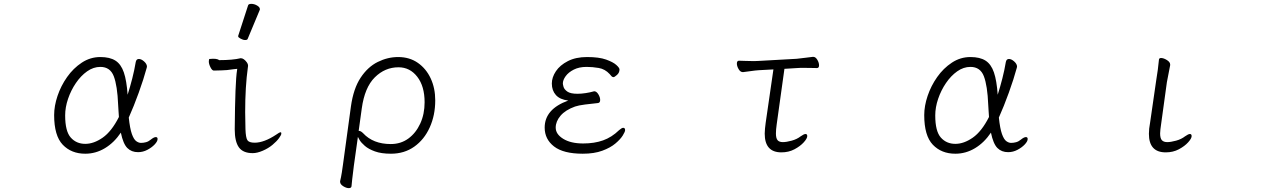

<svg xmlns="http://www.w3.org/2000/svg" viewBox="-20 -779 6540 993"><path d="M605 -93Q570 -41 522.5 -12.5Q475 16 421 16Q349 16 304.5 -30.5Q260 -77 260 -184Q260 -231 277.5 -283Q295 -335 327 -380.5Q359 -426 403 -455Q447 -484 499 -484Q548 -484 577 -465.5Q606 -447 620.5 -404.5Q635 -362 640 -289Q653 -330 664 -373Q675 -416 682 -458Q685 -474 698 -474Q711 -474 725.5 -461Q740 -448 740 -434Q740 -433 739.5 -432Q739 -431 739 -429Q723 -370 697.5 -299.5Q672 -229 646 -171Q652 -114 662 -86Q672 -58 684.5 -49Q697 -40 709 -40Q722 -40 735 -43.5Q748 -47 760 -57Q776 -70 786 -70Q795 -70 795 -60Q795 -48 780 -32Q765 -16 742 -4Q719 8 694 8Q660 8 638.5 -13.5Q617 -35 605 -93ZM595 -174Q594 -188 593 -204Q592 -220 591 -237Q587 -336 568.5 -384.5Q550 -433 499 -433Q463 -433 430.5 -410Q398 -387 372.5 -349.5Q347 -312 332 -268Q317 -224 317 -182Q317 -100 346 -67.5Q375 -35 421 -35Q465 -35 511 -67Q557 -99 595 -174Z M1212 -594Q1263 -750 1263 -751Q1265 -759 1280 -759Q1295 -759 1309.5 -750.5Q1324 -742 1324 -732Q1324 -730 1324 -729L1261 -578Q1259 -572 1248 -572Q1237 -572 1224.5 -579Q1212 -586 1212 -590Q1212 -592 1212 -594ZM1287 13Q1237 13 1215.5 -17Q1194 -47 1194 -110Q1196 -356 1206 -416L1207 -423Q1189 -421 1188 -421Q1150 -415 1124.5 -415Q1099 -415 1086 -414Q1077 -414 1068.5 -431Q1060 -448 1060 -461Q1060 -474 1064 -474Q1102 -478 1113 -468Q1184 -468 1225 -478Q1241 -478 1257 -456Q1263 -448 1263 -439Q1263 -437 1262 -431Q1248 -331 1248 -199Q1248 -155 1249.5 -111Q1251 -67 1259.5 -54Q1268 -41 1297 -41Q1346 -41 1409 -83Q1425 -95 1432 -95Q1435 -95 1435 -88Q1435 -81 1423 -64.5Q1411 -48 1389.5 -30Q1368 -12 1339 0.5Q1310 13 1287 13Z M1739 158Q1744 138 1748 112.5Q1752 87 1754 71L1795 -229Q1808 -321 1845 -377Q1882 -433 1933.5 -458.5Q1985 -484 2039 -484Q2098 -484 2141 -454Q2184 -424 2207.5 -373.5Q2231 -323 2231 -260Q2231 -183 2202.5 -120Q2174 -57 2122.5 -20.5Q2071 16 2002 16Q1952 16 1919 4Q1886 -8 1867 -24.5Q1848 -41 1840 -54.5Q1832 -68 1831 -71L1810 79Q1809 88 1806.5 108Q1804 128 1801.5 149Q1799 170 1798 184Q1797 194 1784 194Q1771 194 1755 184Q1739 174 1739 161ZM1837 -102Q1846 -102 1858 -90Q1910 -34 2001 -34Q2053 -34 2092 -62.5Q2131 -91 2153.5 -140Q2176 -189 2176 -250Q2176 -333 2138 -382Q2100 -431 2041 -431Q1971 -431 1918.5 -379Q1866 -327 1851 -218L1835 -102Z M2919 -259Q2876 -264 2855 -287.5Q2834 -311 2834 -347Q2834 -379 2855 -410.5Q2876 -442 2917 -463Q2958 -484 3016 -484Q3078 -484 3114.5 -471Q3151 -458 3167.5 -443Q3184 -428 3184 -420Q3184 -403 3171 -391.5Q3158 -380 3153 -380Q3147 -380 3142.5 -385Q3138 -390 3133 -396Q3109 -422 3076.5 -427.5Q3044 -433 3014 -433Q2975 -433 2947.5 -419Q2920 -405 2905.5 -385Q2891 -365 2891 -347Q2891 -343 2894.5 -330Q2898 -317 2914 -305.5Q2930 -294 2967 -294Q2986 -294 3009 -297.5Q3032 -301 3049 -306Q3050 -306 3051 -306.5Q3052 -307 3053 -307Q3065 -307 3074.5 -291.5Q3084 -276 3084 -262Q3084 -247 3072 -246Q3041 -243 3006 -238.5Q2971 -234 2954 -228Q2904 -210 2879 -180.5Q2854 -151 2854 -119Q2854 -85 2893 -61Q2932 -37 2996 -37Q3054 -37 3099 -53Q3144 -69 3182 -106Q3196 -118 3203 -118Q3213 -118 3213 -106Q3213 -98 3201 -78.5Q3189 -59 3163 -37Q3137 -15 3095 0.5Q3053 16 2994 16Q2894 16 2845.5 -21.5Q2797 -59 2797 -119Q2797 -215 2919 -259Z M3980 -420 3906 -416Q3888 -415 3861 -411Q3834 -407 3823 -406H3822Q3809 -406 3800 -421.5Q3791 -437 3791 -450Q3791 -465 3802 -465Q3811 -465 3834 -464Q3857 -463 3879 -463Q3887 -463 3893.5 -463.5Q3900 -464 3905 -464L4101 -475Q4123 -477 4147.5 -480.5Q4172 -484 4184 -485H4186Q4198 -485 4207 -470Q4216 -455 4216 -441Q4216 -427 4205 -427Q4197 -427 4178.5 -427.5Q4160 -428 4140 -428Q4130 -428 4120 -428Q4110 -428 4102 -427L4037 -423L3997 -136Q3995 -122 3994 -110.5Q3993 -99 3993 -89Q3993 -64 4001.5 -54Q4010 -44 4029 -44Q4047 -44 4074.5 -51.5Q4102 -59 4121 -74Q4138 -86 4146 -86Q4155 -86 4155 -75Q4155 -63 4137 -43Q4119 -23 4089 -7Q4059 9 4021 9Q3935 9 3935 -88Q3935 -101 3936.5 -114.5Q3938 -128 3940 -144Z M5105 -93Q5070 -41 5022.5 -12.5Q4975 16 4921 16Q4849 16 4804.5 -30.5Q4760 -77 4760 -184Q4760 -231 4777.5 -283Q4795 -335 4827 -380.5Q4859 -426 4903 -455Q4947 -484 4999 -484Q5048 -484 5077 -465.5Q5106 -447 5120.5 -404.5Q5135 -362 5140 -289Q5153 -330 5164 -373Q5175 -416 5182 -458Q5185 -474 5198 -474Q5211 -474 5225.5 -461Q5240 -448 5240 -434Q5240 -433 5239.5 -432Q5239 -431 5239 -429Q5223 -370 5197.5 -299.5Q5172 -229 5146 -171Q5152 -114 5162 -86Q5172 -58 5184.5 -49Q5197 -40 5209 -40Q5222 -40 5235 -43.5Q5248 -47 5260 -57Q5276 -70 5286 -70Q5295 -70 5295 -60Q5295 -48 5280 -32Q5265 -16 5242 -4Q5219 8 5194 8Q5160 8 5138.5 -13.5Q5117 -35 5105 -93ZM5095 -174Q5094 -188 5093 -204Q5092 -220 5091 -237Q5087 -336 5068.5 -384.5Q5050 -433 4999 -433Q4963 -433 4930.5 -410Q4898 -387 4872.5 -349.5Q4847 -312 4832 -268Q4817 -224 4817 -182Q4817 -100 4846 -67.5Q4875 -35 4921 -35Q4965 -35 5011 -67Q5057 -99 5095 -174Z M5960 -365Q5964 -388 5968 -418Q5972 -448 5974 -471Q5975 -479 5985 -479Q5998 -479 6015 -468.5Q6032 -458 6032 -445V-442L6015 -354L5985 -136Q5983 -122 5981.5 -110Q5980 -98 5980 -89Q5980 -64 5989 -54Q5998 -44 6017 -44Q6035 -44 6062.5 -51.5Q6090 -59 6109 -74Q6126 -86 6134 -86Q6143 -86 6143 -75Q6143 -63 6125 -43Q6107 -23 6077 -7Q6047 9 6009 9Q5922 9 5922 -87Q5922 -113 5928 -144Z"/></svg>

Font: Moon Stars Kai HW Light
Style: Regular
Weight: 300
Designer: GuiWonder
Version: Version 1.101